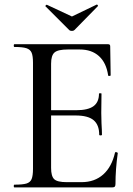

<svg xmlns="http://www.w3.org/2000/svg" viewBox="-20 -818 582 838"><path d="M486 -154Q489 -154 491.5 -152.5Q494 -151 494 -150Q484 -78 484 -15Q484 -7 481 -3.5Q478 0 469 0H43Q40 0 40 -6Q40 -12 43 -12Q79 -12 95.5 -17Q112 -22 118 -36.5Q124 -51 124 -81V-544Q124 -574 118 -588Q112 -602 95.5 -607.5Q79 -613 43 -613Q40 -613 40 -619Q40 -625 43 -625H452Q461 -625 461 -616L463 -489Q463 -487 457.5 -486.5Q452 -486 452 -489Q444 -544 412 -573Q380 -602 328 -602H276Q233 -602 218 -589Q203 -576 203 -540V-337H313Q364 -337 388 -354.5Q412 -372 412 -409Q412 -411 417.5 -411Q423 -411 423 -409L422 -325L423 -280Q425 -248 425 -230Q425 -227 419 -227Q413 -227 413 -230Q413 -273 388.5 -293.5Q364 -314 310 -314H203V-85Q203 -49 216.5 -36Q230 -23 271 -23H336Q393 -23 430.5 -56.5Q468 -90 482 -152Q482 -154 486 -154ZM179 -790Q178 -790 178 -790.5Q178 -791 178 -791Q178 -793 180.5 -795.5Q183 -798 185 -797L294 -746L402 -798Q404 -799 406.5 -795.5Q409 -792 407 -791L305 -687Q301 -683 294 -683Q286 -683 282 -687Z"/></svg>

Font: Cormorant SC Medium
Style: Regular
Weight: 500
Designer: Christian Thalmann (Catharsis Fonts)
Version: Version 3.000